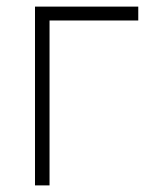

<svg xmlns="http://www.w3.org/2000/svg" viewBox="-20 -561 458 581"><path d="M398.4 -541V-499H129.9V0H85.9V-541Z"/></svg>

Font: Inter 17pt ExtraLight
Style: Regular
Weight: 250
Version: Version 4.001;git-66647c0bb